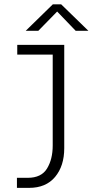

<svg xmlns="http://www.w3.org/2000/svg" viewBox="-20 -712 440 907"><path d="M60 175.5V128H111Q175.5 128 202.2 84Q229 40 229 -24.5V-454H61.5V-500H283.5V-12Q283.5 72 240.2 123.8Q197 175.5 117.5 175.5ZM101.5 -566.5 229.5 -691.5H269L397.5 -566.5H337.5L250 -657.5L161 -566.5Z"/></svg>

Font: Trispace SemiCondensed ExtraLight
Style: Regular
Weight: 200
Width: 4
Designer: Tyler Finck
Foundry: Etcetera Type Company
Version: Version 1.210; ttfautohint (v1.8.3)